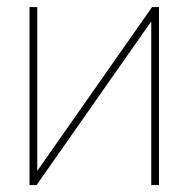

<svg xmlns="http://www.w3.org/2000/svg" viewBox="-20 -536 546 556"><path d="M418 0V-472.7H417L85.9 0H65.4V-515.6H87.9V-42.5H88.9L420.4 -515.6H440.4V0Z"/></svg>

Font: Intratopia Thin
Style: Regular
Weight: 100
Designer: Rasmus Andersson
Foundry: rsms
Version: Version 3.000;Glyphs 3.2.3 (3260)